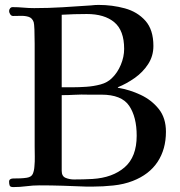

<svg xmlns="http://www.w3.org/2000/svg" viewBox="-20 -759 734 781"><path d="M536 -207Q536 -283 505.5 -328.5Q475 -374 392 -374H338Q311 -375 284.5 -373.5Q258 -372 231 -372V-64Q231 -42 247 -35.5Q263 -29 281 -29Q300 -29 318.5 -29.5Q337 -30 356 -31Q438 -36 487 -78.5Q536 -121 536 -207ZM485 -560Q485 -635 445 -668.5Q405 -702 333 -702Q282 -702 231 -699V-404Q242 -404 253.5 -404Q265 -404 276 -404Q301 -404 331 -406Q361 -408 389 -415.5Q417 -423 435 -441Q458 -463 471.5 -495.5Q485 -528 485 -560ZM655 -223Q655 -152 621 -100.5Q587 -49 520 -23Q484 -9 441 -4.5Q398 0 359 0Q352 0 345 0Q338 0 330 0Q283 -2 235.5 -3.5Q188 -5 141 -5Q114 -5 87.5 -1.5Q61 2 34 2Q22 2 19.5 -4Q17 -10 17 -20Q17 -27 22 -30Q27 -33 33 -33Q47 -33 61.5 -33.5Q76 -34 89 -36Q108 -39 113.5 -52Q119 -65 120 -82Q122 -102 121.5 -122.5Q121 -143 121 -163V-415Q121 -425 121 -452.5Q121 -480 121 -514Q121 -548 121 -581.5Q121 -615 120 -639Q119 -663 117 -669Q111 -686 96.5 -690.5Q82 -695 64.5 -694.5Q47 -694 33 -694Q26 -694 21.5 -701Q17 -708 17 -714Q17 -720 21 -725Q25 -730 31 -730Q54 -730 75.5 -728Q97 -726 119 -726Q177 -726 234.5 -729.5Q292 -733 350 -737Q358 -738 366 -738.5Q374 -739 381 -739Q437 -739 488 -725Q539 -711 571.5 -674.5Q604 -638 604 -572Q604 -531 582.5 -498Q561 -465 527.5 -441.5Q494 -418 459 -404L460 -402Q508 -394 552.5 -373Q597 -352 626 -315.5Q655 -279 655 -223Z"/></svg>

Font: Kaisei Opti Medium
Style: Regular
Weight: 500
Designer: Font-Kai, 金井和夫
Foundry: KAZUO KANAI
Version: Version 5.003